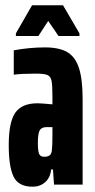

<svg xmlns="http://www.w3.org/2000/svg" viewBox="-20 -697 358 725"><path d="M13 -149Q13 -235 37.5 -271Q62 -307 122 -307Q134 -307 178 -303V-333Q178 -376 174.5 -392.5Q171 -409 158.5 -414Q146 -419 114 -419Q62 -419 32 -415V-507Q92 -518 150 -518Q203 -518 233.5 -500.5Q264 -483 278 -440.5Q292 -398 292 -322V0H184L180 -57H173Q170 -26 150.5 -9Q131 8 103 8Q50 8 31.5 -29.5Q13 -67 13 -149ZM176 -131Q178 -146 178 -188V-217H156Q137 -217 130 -205Q123 -193 123 -157Q123 -128 127.5 -116.5Q132 -105 147 -105Q160 -105 167.5 -110.5Q175 -116 176 -131ZM40 -561V-571L101 -677H218L280 -571V-561H201L162 -618L125 -561Z"/></svg>

Font: Saira Ultra Condensed ExtraBold
Style: Regular
Weight: 800
Width: 1
Designer: Hector Gatti with collaboration of the Omnibus-Type team
Foundry: Omnibus-Type
Version: Version 1.001; ttfautohint (v1.8)